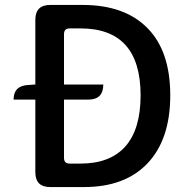

<svg xmlns="http://www.w3.org/2000/svg" viewBox="-20 -757 765 777"><path d="M183 0Q123 0 123 -60V-354H35Q35 -410 94 -413L123 -415V-677Q123 -737 183 -737H314Q485 -737 577 -643Q669 -550 669 -371Q669 -193 577 -96Q486 0 320 0ZM239 -118Q239 -95 262 -95H306Q425 -95 487 -164Q549 -234 549 -371Q549 -642 306 -642H262Q239 -642 239 -619V-415H398Q398 -354 338 -354H239Z"/></svg>

Font: Swei Half Moon CJK SC
Style: Medium
Weight: 500
Version: Version 2.071